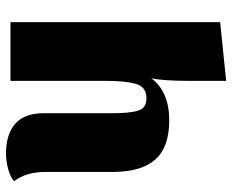

<svg xmlns="http://www.w3.org/2000/svg" viewBox="-87 -673 775 641"><g transform="rotate(90 300.5 -352.5)"><path d="M241 -470Q286 -530 382 -530Q472 -530 513 -483Q554 -436 554 -342V-117Q554 -52 585 -12Q570 1 543.5 8Q517 15 493 15Q428 15 393 -16Q358 -47 358 -110V-340Q358 -395 350 -424.5Q342 -454 308 -454Q270 -454 260 -418.5Q250 -383 250 -320V0H54V-700L250 -720V-600Q250 -507 241 -470Z"/></g></svg>

Font: Sansita ExtraBold
Style: Regular
Weight: 800
Designer: Pablo Cosgaya
Foundry: Omnibus-Type
Version: Version 1.006